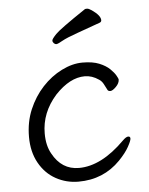

<svg xmlns="http://www.w3.org/2000/svg" viewBox="-53 -756 635 818"><g transform="rotate(-5 265.0 -347.5)"><path d="M429 -56Q357 18 250 18Q198 18 153.5 -6.5Q109 -31 82.5 -78.5Q56 -126 56 -190Q56 -254 78.5 -307Q101 -360 138 -400Q175 -440 221 -463Q267 -486 310.5 -486Q354 -486 382 -474.5Q410 -463 426.5 -447Q443 -431 450.5 -417.5Q458 -404 458 -401Q458 -385 443 -370Q428 -355 419 -355Q410 -355 407 -360Q400 -374 393 -387Q386 -400 375 -407Q346 -427 315 -427Q251 -427 188 -360Q124 -288 124 -199Q124 -147 144 -112Q183 -40 257 -40Q353 -40 453 -140Q468 -155 477 -155Q486 -155 486 -146Q486 -137 472 -111.5Q458 -86 429 -56ZM399 -649Q350 -631 301.5 -614Q253 -597 233 -585.5Q213 -574 207 -574Q201 -574 196 -579Q191 -584 191 -590.5Q191 -597 210 -617Q229 -637 341 -712Q343 -713 350 -713Q357 -713 370 -704Q406 -679 406 -659Q406 -652 399 -649Z"/></g></svg>

Font: ToneOZ-Pinyin-WenKai-Regular
Style: Regular
Weight: 400
Designer: Fontworks Inc.
Foundry: ToneOZ
Version: Version 0.240331